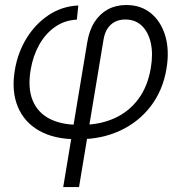

<svg xmlns="http://www.w3.org/2000/svg" viewBox="-20 -553 730 777"><path d="M235.8 204.1 333 -381.3Q341.3 -431.2 363 -464.6Q384.8 -498 417.2 -515.4Q449.7 -532.7 491.2 -532.7Q550.8 -532.7 591.6 -498.8Q632.3 -464.8 649.2 -406.7Q666 -348.6 653.8 -275.4Q639.2 -187 589.8 -122.8Q540.5 -58.6 465.8 -24.2Q391.1 10.3 300.8 10.3H288.6Q199.2 10.3 138.4 -24.2Q77.6 -58.6 51.8 -121.6Q25.9 -184.6 40 -269Q51.8 -340.3 87.6 -398.4Q123.5 -456.5 177.2 -492.2Q231 -527.8 296.9 -530.8L291 -473.6Q241.2 -471.2 202.4 -443.8Q163.6 -416.5 138.4 -371.3Q113.3 -326.2 104 -270Q91.8 -197.3 111.8 -147.7Q131.8 -98.1 179.4 -73Q227.1 -47.9 298.3 -47.9H311Q383.8 -47.9 442.6 -74.2Q501.5 -100.6 539.8 -152.1Q578.1 -203.6 590.3 -278.3Q600.1 -335.4 590.1 -379.6Q580.1 -423.8 553.7 -449Q527.3 -474.1 486.8 -474.1Q463.9 -474.1 445.8 -465.1Q427.7 -456.1 415.5 -438Q403.3 -419.9 398.9 -392.1L299.8 204.1Z"/></svg>

Font: Inter 28pt Light
Style: Italic
Weight: 300
Italic angle: -9.3988°
Designer: Rasmus Andersson
Foundry: rsms
Version: Version 4.001;git-66647c0bb